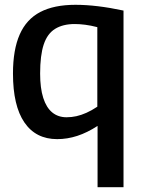

<svg xmlns="http://www.w3.org/2000/svg" viewBox="-20 -569 591 799"><path d="M494 -525V210H386V-45Q343 -17 301.5 -3.5Q260 10 218 10Q129 10 81.5 -59.5Q34 -129 34 -263Q34 -362 62 -425.5Q90 -489 147.5 -519Q205 -549 294 -549Q338 -549 388 -543Q438 -537 494 -525ZM385 -456Q358 -463 334.5 -466Q311 -469 291 -469Q242 -469 209.5 -449Q177 -429 162 -384Q147 -339 147 -263Q147 -202 160 -161.5Q173 -121 197.5 -101Q222 -81 257 -81Q278 -81 298 -85.5Q318 -90 339.5 -99.5Q361 -109 385 -125Z"/></svg>

Font: Georama ExtraCondensed Thin Medium
Style: Regular
Weight: 500
Version: Version 1.001